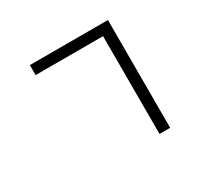

<svg xmlns="http://www.w3.org/2000/svg" viewBox="-165 -992 1331 1265"><g transform="rotate(-30 500.0 -360.0)"><path d="M196 -694V-770H790V50H709V-694Z"/></g></svg>

Font: Farlight84_Sys_V01
Style: Regular
Weight: 400
Designer: Ryoko NISHIZUKA  (kana, bopomofo & ideographs); Paul D. Hunt (Latin, Greek & Cyrillic); Sandoll Communications , Soo-you
Foundry: Adobe
Version: Version 2.004;October 29, 2024;FontCreator 14.0.0.2814 64-bi